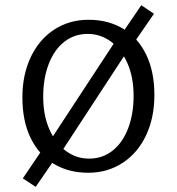

<svg xmlns="http://www.w3.org/2000/svg" viewBox="-20 -659 686 745"><path d="M66.9 -280.6Q66.9 -369.4 99.6 -437.9Q132.3 -506.5 190.7 -544.4Q249.2 -582.3 323.4 -582.3Q400 -582.3 457.7 -547.6Q515.3 -512.9 547.2 -447.2Q579 -381.5 579 -290.3Q579 -201.6 546.4 -133.1Q513.7 -64.5 455.2 -26.6Q396.8 11.3 322.6 11.3Q246 11.3 188.3 -23.4Q130.6 -58.1 98.8 -123.8Q66.9 -189.5 66.9 -280.6ZM498.4 -287.1Q498.4 -358.9 474.6 -413.3Q450.8 -467.7 410.5 -497.6Q370.2 -527.4 320.2 -527.4Q268.5 -527.4 229.4 -496.8Q190.3 -466.1 169 -410.5Q147.6 -354.8 147.6 -283.9Q147.6 -212.1 171.4 -157.7Q195.2 -103.2 235.5 -73.4Q275.8 -43.5 325.8 -43.5Q377.4 -43.5 416.5 -74.2Q455.6 -104.8 477 -160.5Q498.4 -216.1 498.4 -287.1ZM159.7 -91.1 444.4 -525 490.3 -485.5 208.1 -54ZM68.5 33.1 153.2 -91.9 201.6 -54.8 118.5 66.1ZM450.8 -525 528.2 -638.7 577.4 -605.6 495.2 -486.3Z"/></svg>

Font: Playfair Micro SmCond SmLight
Style: Regular
Weight: 360
Width: 4
Designer: Claus Eggers Sørensen
Foundry: Claus Eggers Sørensen
Version: Version 2.100;Glyphs 3.2 (3219)